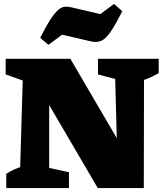

<svg xmlns="http://www.w3.org/2000/svg" viewBox="-20 -960 830 980"><path d="M480 -660H790V-587Q773 -577 755.5 -568.5Q738 -560 715 -552L714 0H479L231 -424V-103L332 -81V0H12V-73Q29 -84 46 -92Q63 -100 83 -107L96 -549L9 -580V-660H339L576 -255L568 -557L480 -580ZM227 -731 185 -767Q216 -828 238 -861.5Q260 -895 277 -909.5Q294 -924 310.5 -925.5Q327 -927 347 -922L492 -888L562 -940L604 -903Q568 -831 543 -795.5Q518 -760 495.5 -751Q473 -742 443 -749L297 -783Z"/></svg>

Font: Piazzolla Black
Style: Regular
Weight: 900
Designer: Juan Pablo del Peral
Foundry: Huerta Tipografica
Version: Version 1.330